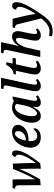

<svg xmlns="http://www.w3.org/2000/svg" viewBox="1319 -2119 1040 3718"><g transform="rotate(-90 1839.0 -260.0)"><path d="M431 10Q432 -36 431.5 -95Q431 -154 430.5 -214Q430 -274 428.5 -325.5Q427 -377 426 -407Q417 -380 398.5 -339.5Q380 -299 357.5 -251.5Q335 -204 310.5 -157Q286 -110 263.5 -69.5Q241 -29 224 -3L112 7L110 -416Q110 -461 93.5 -474.5Q77 -488 50 -488H43L57 -536H224Q226 -432 225.5 -324Q225 -216 225 -105H230Q261 -159 295.5 -229Q330 -299 363.5 -376Q397 -453 425 -527L528 -531Q530 -501 532.5 -455Q535 -409 536.5 -356Q538 -303 539.5 -251.5Q541 -200 541.5 -158.5Q542 -117 542 -94H548Q596 -155 631 -217Q666 -279 684.5 -331Q703 -383 703 -415Q703 -444 690 -460Q677 -476 659 -481Q662 -512 681 -529Q700 -546 725 -546Q784 -546 784 -468Q784 -403 750 -327.5Q716 -252 659.5 -169.5Q603 -87 536 -1Z M1035 10Q981 10 936 -12Q891 -34 864.5 -79Q838 -124 838 -192Q838 -248 858 -310Q878 -372 917.5 -425.5Q957 -479 1014.5 -512.5Q1072 -546 1147 -546Q1210 -546 1245 -516Q1280 -486 1280 -432Q1280 -378 1244 -331.5Q1208 -285 1145.5 -256.5Q1083 -228 1003 -228H969Q967 -218 966.5 -206Q966 -194 966 -184Q966 -125 991 -92.5Q1016 -60 1066 -60Q1111 -60 1147 -84.5Q1183 -109 1202 -137Q1213 -128 1213 -106Q1213 -82 1194 -55Q1175 -28 1135.5 -9Q1096 10 1035 10ZM985 -280Q1034 -280 1073.5 -298.5Q1113 -317 1135.5 -350Q1158 -383 1158 -428Q1158 -492 1111 -492Q1087 -492 1065.5 -473Q1044 -454 1026 -423Q1008 -392 995.5 -354.5Q983 -317 976 -280Z M1449 10Q1385 10 1353.5 -40.5Q1322 -91 1322 -166Q1322 -213 1334.5 -265.5Q1347 -318 1371.5 -367.5Q1396 -417 1431.5 -457.5Q1467 -498 1513 -522Q1559 -546 1615 -546Q1651 -546 1685 -535.5Q1719 -525 1739 -511L1786 -535H1830L1763 -219Q1760 -208 1756 -187.5Q1752 -167 1749 -145Q1746 -123 1746 -110Q1746 -62 1777 -62Q1791 -62 1804.5 -68.5Q1818 -75 1833 -85L1852 -49Q1829 -30 1792.5 -10Q1756 10 1710 10Q1672 10 1649 -11Q1626 -32 1626 -72Q1626 -89 1628 -104Q1630 -119 1634 -138H1628Q1594 -68 1553.5 -29Q1513 10 1449 10ZM1501 -62Q1522 -62 1545 -81.5Q1568 -101 1589 -133.5Q1610 -166 1626.5 -206.5Q1643 -247 1652 -288L1687 -458Q1678 -474 1661 -482Q1644 -490 1625 -490Q1591 -490 1563 -467.5Q1535 -445 1514 -408.5Q1493 -372 1478.5 -329Q1464 -286 1456.5 -242.5Q1449 -199 1449 -165Q1449 -108 1464 -85Q1479 -62 1501 -62Z M2032 10Q1983 10 1957.5 -18Q1932 -46 1932 -89Q1932 -115 1938.5 -155.5Q1945 -196 1954 -238L2036 -624Q2043 -655 2043 -673Q2043 -696 2029 -704Q2015 -712 1990 -712H1973L1983 -760H2192L2074 -213Q2069 -188 2064 -158Q2059 -128 2059 -108Q2059 -62 2090 -62Q2103 -62 2117.5 -68.5Q2132 -75 2149 -87L2169 -55Q2147 -32 2113 -11Q2079 10 2032 10Z M2370 10Q2319 10 2287.5 -18.5Q2256 -47 2256 -102Q2256 -122 2259.5 -147Q2263 -172 2267 -191L2328 -473H2256L2266 -519Q2306 -519 2354.5 -550.5Q2403 -582 2443 -659H2493L2467 -536H2579L2566 -473H2453L2393 -196Q2388 -171 2385 -150Q2382 -129 2382 -114Q2382 -88 2394.5 -75.5Q2407 -63 2428 -63Q2448 -63 2467.5 -70.5Q2487 -78 2502 -88L2522 -50Q2491 -25 2454.5 -7.5Q2418 10 2370 10Z M3013 10Q2964 10 2937.5 -17.5Q2911 -45 2911 -90Q2911 -111 2915 -142.5Q2919 -174 2928 -214L2946 -297Q2949 -310 2953.5 -331Q2958 -352 2961.5 -374.5Q2965 -397 2965 -414Q2965 -433 2958.5 -451.5Q2952 -470 2928 -470Q2902 -470 2877 -447.5Q2852 -425 2830.5 -390.5Q2809 -356 2794 -318.5Q2779 -281 2773 -252L2717 0H2594L2725 -620Q2729 -638 2731 -651Q2733 -664 2733 -671Q2733 -695 2719 -703.5Q2705 -712 2678 -712H2664L2674 -760H2882L2838 -552Q2830 -514 2821.5 -479Q2813 -444 2808 -427H2814Q2852 -486 2895 -516Q2938 -546 2990 -546Q3049 -546 3072 -512.5Q3095 -479 3095 -435Q3095 -409 3088.5 -378Q3082 -347 3077 -321L3053 -209Q3047 -180 3043 -154Q3039 -128 3039 -107Q3039 -62 3070 -62Q3085 -62 3098 -68Q3111 -74 3127 -85L3147 -53Q3125 -30 3092 -10Q3059 10 3013 10Z M3085 240Q3033 240 2992 222L3006 168Q3017 172 3035.5 176Q3054 180 3083 180Q3142 180 3188 156.5Q3234 133 3271.5 96Q3309 59 3341 18L3229 -435Q3222 -465 3207.5 -476.5Q3193 -488 3166 -488H3156L3167 -536H3335L3396 -272Q3402 -246 3408.5 -210.5Q3415 -175 3420.5 -142.5Q3426 -110 3427 -94H3430Q3467 -149 3498 -205.5Q3529 -262 3547.5 -313Q3566 -364 3566 -404Q3566 -433 3552.5 -450Q3539 -467 3513 -467Q3513 -504 3534.5 -524.5Q3556 -545 3584 -545Q3655 -545 3655 -463Q3655 -386 3607 -286Q3559 -186 3477 -62Q3427 14 3385 70.5Q3343 127 3300.5 165Q3258 203 3206.5 221.5Q3155 240 3085 240Z"/></g></svg>

Font: Noto Serif SemiCondensed SemiBold
Style: Italic
Weight: 600
Width: 4
Italic angle: -12°
Designer: Monotype Design Team
Foundry: Monotype Imaging Inc.
Version: Version 2.014; ttfautohint (v1.8.4.7-5d5b)